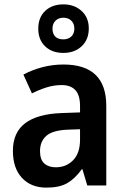

<svg xmlns="http://www.w3.org/2000/svg" viewBox="-20 -848 577 878"><path d="M270 -553Q466 -553 466 -364V0H379L357 -74H354Q323 -31 287.5 -10.5Q252 10 192 10Q122 10 80.5 -34.5Q39 -79 39 -158Q39 -242 95 -284.5Q151 -327 262 -331L346 -334V-363Q346 -413 324.5 -436Q303 -459 262 -459Q227 -459 193.5 -448.5Q160 -438 126 -421L87 -507Q126 -528 173 -540.5Q220 -553 270 -553ZM289 -255Q220 -252 191.5 -226.5Q163 -201 163 -157Q163 -118 182.5 -100.5Q202 -83 235 -83Q283 -83 314.5 -115.5Q346 -148 346 -209V-257ZM270 -606Q218 -606 186.5 -636Q155 -666 155 -717Q155 -768 186.5 -798Q218 -828 270 -828Q320 -828 353 -798Q386 -768 386 -718Q386 -667 353.5 -636.5Q321 -606 270 -606ZM270 -668Q292 -668 306 -681Q320 -694 320 -717Q320 -740 306 -753.5Q292 -767 270 -767Q248 -767 234 -753.5Q220 -740 220 -717Q220 -694 232.5 -681Q245 -668 270 -668Z"/></svg>

Font: Noto Sans Gurmukhi UI SemiCondensed SemiBold
Style: Regular
Weight: 600
Width: 4
Designer: Jelle Bosma - Monotype Design Team
Foundry: Monotype Imaging Inc.
Version: Version 2.004; ttfautohint (v1.8.4.7-5d5b)